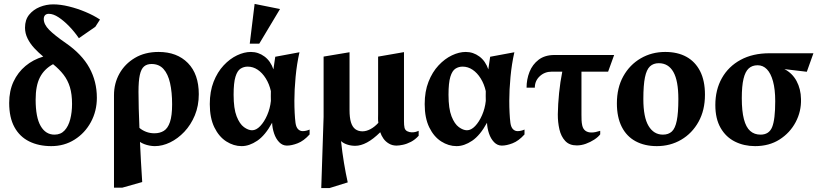

<svg xmlns="http://www.w3.org/2000/svg" viewBox="-20 -731 4177 981"><path d="M241.9 15.6Q177.9 15.6 129.3 -8.4Q80.6 -32.4 53.8 -81.4Q26.9 -130.5 26.9 -205.1Q26.9 -266.5 49.1 -314Q71.3 -361.5 110.3 -394Q149.3 -426.5 200.9 -441.9Q176.9 -461.8 155.4 -484.8Q134 -507.8 120.9 -534.3Q107.8 -560.9 107.8 -589.5Q107.8 -629.9 129 -655.9Q150.3 -682 183.4 -695.4Q216.5 -708.7 252.1 -708.7Q288.5 -708.7 331.9 -698.1Q375.4 -687.5 417.1 -669.9Q458.9 -652.4 490.9 -631.1L467 -594L383 -535.9Q360.4 -569 333.1 -597.1Q305.9 -625.1 279 -642.8Q252.1 -660.4 229.6 -660.4Q217 -660.4 210.3 -653.4Q203.6 -646.4 203.6 -633.9Q203.6 -606.3 231.3 -578.4Q259 -550.5 316.1 -511Q398.6 -453.9 436.7 -384.4Q474.9 -315 474.9 -231.4Q474.9 -163.5 444.4 -107.3Q414 -51.1 361.2 -17.8Q308.5 15.6 241.9 15.6ZM258.4 -43.1Q290.4 -43.1 310.1 -64.6Q329.8 -86.1 338.9 -121.8Q348.1 -157.5 348.1 -200.1Q348.1 -249.6 337.3 -285.4Q326.5 -321.1 304.9 -349.1Q283.4 -377 251.1 -403.1Q205.6 -378.1 183.9 -335.6Q162.1 -293 162.1 -222Q162.1 -131.5 187.7 -87.3Q213.2 -43.1 258.4 -43.1Z M562.4 228V-244.9Q562.4 -305 590.2 -354.8Q618 -404.6 669.2 -435.1Q720.4 -465.6 790.4 -465.6Q884.5 -465.6 940.1 -408.9Q995.7 -352.1 995.7 -249.6Q995.7 -190.6 975.5 -141.7Q955.2 -92.9 921.9 -57.7Q888.5 -22.5 849.1 -3.4Q809.7 15.6 771.2 15.6Q758.5 15.6 744.4 13Q730.4 10.4 717.5 5.5Q704.6 0.6 695.2 -5.8Q697.5 42.6 700.2 94.2Q703 145.7 706.6 199.1L604.3 228ZM769.1 -50Q796.9 -50 817.1 -62.5Q837.4 -75 848.4 -107.5Q859.4 -140 859.4 -198Q859.4 -260 848.9 -306.5Q838.4 -353 815.4 -378.5Q792.5 -404 754.3 -404Q730.6 -404 715.9 -391.4Q701.2 -378.9 694.4 -348Q687.6 -317.1 687.6 -262.3Q687.6 -222.3 688.9 -175.8Q690.1 -129.3 692.4 -77.6Q706.6 -65.3 726.4 -57.6Q746.2 -50 769.1 -50Z M1214.8 15.6Q1174 15.6 1136.4 -8.3Q1098.8 -32.3 1075.3 -80.2Q1051.9 -128.1 1051.9 -199.1Q1051.9 -263.7 1071.4 -313.3Q1090.9 -362.9 1122.7 -396.9Q1154.5 -430.9 1191.1 -448.2Q1227.6 -465.6 1261.8 -465.6Q1299.8 -465.6 1331.2 -442.4Q1362.6 -419.2 1377 -376.6Q1379.4 -390.4 1381.8 -409.9Q1384.3 -429.5 1386.4 -441L1510.1 -464Q1496.5 -404.1 1490.3 -337.7Q1484.1 -271.3 1484.1 -216.4Q1484.1 -182.9 1485.6 -154.2Q1487 -125.5 1489.9 -102.9Q1493 -81.1 1502.9 -71.1Q1512.7 -61 1526.9 -61Q1534.7 -61 1544.1 -63.1Q1553.4 -65.1 1561.9 -69.1V-44.1Q1531.9 -10.9 1501 1Q1470.1 12.9 1446 12.9Q1423.4 12.9 1406.4 -4.6Q1389.5 -22.1 1380.4 -49.2Q1371.4 -76.3 1370.3 -103.9Q1335 -39.1 1294.3 -11.8Q1253.6 15.6 1214.8 15.6ZM1267.9 -65.4Q1289.1 -65.4 1309.6 -86.8Q1330.1 -108.2 1345.1 -142.7Q1360.1 -177.1 1364.1 -215.5Q1363.5 -229.1 1363.7 -240.7Q1363.9 -252.2 1364 -265.3Q1356 -301.6 1338.1 -330.2Q1320.3 -358.8 1296.6 -374.7Q1272.9 -390.6 1245.6 -390.6Q1225.5 -390.6 1209 -380.1Q1192.5 -369.6 1183.1 -338.9Q1173.6 -308.1 1173.6 -246.9Q1173.6 -176 1189 -136.7Q1204.4 -97.4 1226.6 -81.4Q1248.7 -65.4 1267.9 -65.4ZM1256.1 -507.9 1280.9 -711 1410.7 -684.9 1304.7 -507.9Z M1621.4 230 1633.4 -134V-441.9L1765.9 -464.1V-169Q1765.9 -129.7 1773.3 -105.8Q1780.7 -81.9 1795.7 -70.9Q1810.7 -60 1832 -60Q1851.4 -60 1872.6 -71.1Q1893.8 -82.3 1913.1 -103.4Q1911.3 -115.9 1911.6 -127.1Q1911.9 -138.3 1911.9 -148.5V-441.7L2044.1 -464.7V-144.1Q2044.1 -130.1 2044.1 -110.9Q2044 -91.8 2046.9 -78.1Q2050 -65.9 2060.9 -60.4Q2071.9 -54.9 2083.9 -54.9Q2094.2 -54.9 2102.1 -56.7Q2109.9 -58.5 2119.1 -62.6V-37.4Q2101.1 -17.5 2079.9 -6.4Q2058.6 4.6 2038.9 8.7Q2019.3 12.9 2006 12.9Q1984.4 12.9 1967.2 2.7Q1950 -7.4 1939.2 -22.8Q1928.4 -38.1 1922.8 -55.4Q1887.1 -20.1 1855.3 -3.1Q1823.5 14 1795 14Q1772.9 14 1753.2 7.3Q1733.5 0.6 1722.5 -10.3Q1728.5 47.4 1737.6 101.9Q1746.7 156.4 1756.7 200.9L1663.2 230Z M2312.8 15.6Q2272 15.6 2234.4 -8.3Q2196.8 -32.3 2173.3 -80.2Q2149.9 -128.1 2149.9 -199.1Q2149.9 -263.7 2169.4 -313.3Q2188.9 -362.9 2220.7 -396.9Q2252.5 -430.9 2289.1 -448.2Q2325.6 -465.6 2359.8 -465.6Q2397.8 -465.6 2429.2 -442.4Q2460.6 -419.2 2475 -376.6Q2477.4 -390.4 2479.8 -409.9Q2482.3 -429.5 2484.4 -441L2608.1 -464Q2594.5 -404.1 2588.3 -337.7Q2582.1 -271.3 2582.1 -216.4Q2582.1 -182.9 2583.6 -154.2Q2585 -125.5 2587.9 -102.9Q2591 -81.1 2600.9 -71.1Q2610.7 -61 2624.9 -61Q2632.7 -61 2642.1 -63.1Q2651.4 -65.1 2659.9 -69.1V-44.1Q2629.9 -10.9 2599 1Q2568.1 12.9 2544 12.9Q2521.4 12.9 2504.4 -4.6Q2487.5 -22.1 2478.4 -49.2Q2469.4 -76.3 2468.3 -103.9Q2433 -39.1 2392.3 -11.8Q2351.6 15.6 2312.8 15.6ZM2365.9 -65.4Q2387.1 -65.4 2407.6 -86.8Q2428.1 -108.2 2443.1 -142.7Q2458.1 -177.1 2462.1 -215.5Q2461.5 -229.1 2461.7 -240.7Q2461.9 -252.2 2462 -265.3Q2454 -301.6 2436.1 -330.2Q2418.3 -358.8 2394.6 -374.7Q2370.9 -390.6 2343.6 -390.6Q2323.5 -390.6 2307 -380.1Q2290.5 -369.6 2281.1 -338.9Q2271.6 -308.1 2271.6 -246.9Q2271.6 -176 2287 -136.7Q2302.4 -97.4 2324.6 -81.4Q2346.7 -65.4 2365.9 -65.4Z M2926.9 12Q2889.1 12 2867.9 -10.9Q2846.6 -33.7 2838.2 -70.2Q2829.8 -106.6 2830.1 -147.1Q2830.9 -198.6 2836.6 -255.8Q2842.4 -313 2852.9 -364.9H2799.1Q2762.9 -364.9 2737.7 -341.4Q2712.6 -317.9 2712.6 -283.1H2670.4Q2670.4 -325.4 2685.4 -363.5Q2700.4 -401.6 2732.1 -425.8Q2763.9 -450 2812.9 -450H3117.9L3087.1 -364.9H2950.9V-145Q2950.9 -131 2951.4 -117Q2951.9 -103 2954.9 -90Q2958.9 -72 2971 -63Q2983.1 -54 3002.1 -54Q3012.1 -54 3022.9 -56.2Q3033.7 -58.5 3046.7 -62.6V-44.6Q3036.5 -31 3016.6 -17.9Q2996.7 -4.9 2973.4 3.6Q2950 12 2926.9 12Z M3335.9 15.6Q3273.9 15.6 3227.7 -9.2Q3181.5 -34 3156.7 -83.1Q3131.9 -132.2 3131.9 -202.9Q3131.9 -282.5 3164.7 -341.4Q3197.5 -400.2 3253.7 -432.9Q3309.9 -465.6 3378.9 -465.6Q3441.9 -465.6 3487.1 -440.8Q3532.2 -416 3557.1 -367.4Q3581.9 -318.8 3581.9 -247.1Q3581.9 -167.9 3549.1 -108.8Q3516.3 -49.8 3460.6 -17.1Q3404.9 15.6 3335.9 15.6ZM3367.1 -43.1Q3395.5 -43.1 3412.7 -59.1Q3429.9 -75 3437.9 -114.6Q3446 -154.1 3446 -224.9Q3446 -318.4 3420.6 -363.2Q3395.1 -408.1 3345.9 -408.1Q3318.5 -408.1 3301 -391.9Q3283.5 -375.6 3275.3 -335.8Q3267.1 -295.9 3267.1 -225.1Q3267.1 -131.6 3293.8 -87.4Q3320.5 -43.1 3367.1 -43.1Z M3837.9 15.6Q3781.6 15.6 3735.3 -7.4Q3688.9 -30.4 3661.9 -77.4Q3634.9 -124.4 3634.9 -194.4Q3634.9 -272.4 3668.5 -332Q3702.1 -391.6 3764.1 -425.2Q3826.1 -458.9 3912 -458.9H4136.1L4102.3 -364.3L3987.9 -377.9Q4028.2 -357.3 4050 -316.9Q4071.7 -276.5 4072.6 -224.9Q4074.5 -162 4045.3 -106.9Q4016.1 -51.9 3962.9 -18.1Q3909.8 15.6 3837.9 15.6ZM3865.9 -43.1Q3909.5 -43.1 3925.2 -81.8Q3940.9 -120.5 3940.9 -214Q3940.9 -274.6 3929.6 -315.5Q3918.4 -356.4 3898.5 -377Q3878.6 -397.6 3851.1 -397.6Q3823.1 -397.6 3805.4 -381.3Q3787.6 -365 3778.9 -328.2Q3770.1 -291.4 3770.1 -229.4Q3770.1 -163.6 3780.9 -122.1Q3791.7 -80.6 3813 -61.9Q3834.2 -43.1 3865.9 -43.1Z"/></svg>

Font: Ancizar Serif Light
Style: Regular
Weight: 300
Designer: Cesar Puertas, Viviana Monsalve, Julian Moncada, Julian Prieto, Jose Castro, Felipe Aragon, Mariel Hernandez, Sara Alarc
Version: Version 8.100